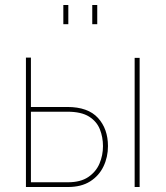

<svg xmlns="http://www.w3.org/2000/svg" viewBox="-20 -750 664 770"><path d="M84 0V-519H104V-321H250Q333 -321 373 -277Q413 -233 413 -164Q413 -120 395 -82.5Q377 -45 341.5 -22.5Q306 0 252 0ZM104 -19H252Q303 -19 334 -40Q365 -61 379 -94Q393 -127 393 -164Q393 -200 380.5 -231.5Q368 -263 337 -282.5Q306 -302 250 -302H104ZM520 0V-518H540V0ZM234 -653V-730H254V-653ZM350 -653V-730H370V-653Z"/></svg>

Font: Raleway Thin
Style: Regular
Weight: 100
Designer: Matt McInerney, Pablo Impallari, Rodrigo Fuenzalida
Foundry: Matt McInerney, Pablo Impallari, Rodrigo Fuenzalida
Version: Version 4.026